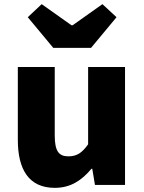

<svg xmlns="http://www.w3.org/2000/svg" viewBox="-20 -892 694 926"><path d="M244 14C321 14 374 -22 421 -78H425L438 0H583V-569H405V-196C375 -154 350 -138 310 -138C265 -138 244 -161 244 -239V-569H66V-217C66 -75 119 14 244 14ZM237 -661H419L542 -809L474 -872L330 -770H325L181 -872L114 -809Z"/></svg>

Font: Noto Sans TC Black
Style: Regular
Weight: 900
Designer: Ryoko NISHIZUKA 西塚涼子 (kana, bopomofo & ideographs); Paul D. Hunt (Latin, Greek & Cyrillic); Sandoll Communications 산돌커뮤니
Foundry: Adobe
Version: Version 2.004;hotconv 1.0.118;makeotfexe 2.5.65603